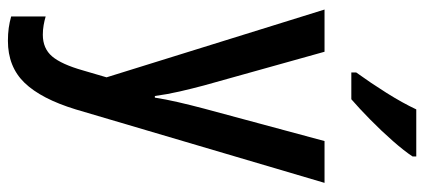

<svg xmlns="http://www.w3.org/2000/svg" viewBox="-306 -500 1046 473"><g transform="rotate(90 216.5 -263.0)"><path d="M3 -540H107L190 -243Q198 -213 205 -182.5Q212 -152 216 -122H220Q224 -148 231 -178.5Q238 -209 247 -243L327 -540H430L249 73Q223 158 183.5 199Q144 240 80 240Q63 240 48.5 238Q34 236 20 232V147Q30 150 41.5 152Q53 154 65 154Q99 154 118.5 131Q138 108 153 55L170 -3ZM365 -757Q352 -737 327 -708.5Q302 -680 274 -652.5Q246 -625 224 -606H158V-618Q184 -654 208.5 -693Q233 -732 249 -766H365Z"/></g></svg>

Font: Noto Sans Arabic UI Cn Md
Style: Regular
Weight: 500
Width: 3
Designer: Monotype Design Team, Nadine Chahine and Nizar Qandah
Foundry: Monotype Imaging Inc.
Version: Version 2.010; ttfautohint (v1.8.4.7-5d5b)